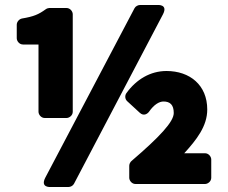

<svg xmlns="http://www.w3.org/2000/svg" viewBox="-20 -711 912 768"><path d="M134 -264C134 -253 144 -239 159 -239H246C257 -239 271 -249 271 -264V-654C271 -665 261 -679 246 -679H177C173 -679 167 -677 163 -674C134 -653 115 -645 68 -637C57 -635 47 -624 47 -612V-558C47 -547 57 -533 72 -533H134ZM254 37C262 37 272 32 276 24L632 -654C653 -695 610 -691 610 -691H540C532 -691 522 -686 518 -678L161 0C140 41 183 37 183 37ZM497 0C497 11 507 25 522 25H800C811 25 825 15 825 0V-73C825 -84 815 -98 800 -98H717C766 -152 809 -206 809 -273C809 -371 739 -427 646 -427C581 -427 525 -393 486 -339C479 -330 479 -315 489 -306L539 -260C555 -245 570 -256 576 -264C596 -293 617 -305 634 -305C660 -305 675 -292 675 -259C675 -224 619 -164 506 -67C501 -63 497 -55 497 -48Z"/></svg>

Font: Falling Sky
Style: Blk
Weight: 900
Designer: Paul D. Hunt
Foundry: Adobe Systems Incorporated
Version: Version 1.02